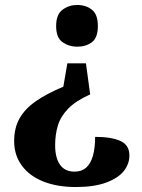

<svg xmlns="http://www.w3.org/2000/svg" viewBox="-20 -561 572 773"><path d="M343 -181Q285 -155 254.5 -123.5Q224 -92 213 -55.5Q202 -19 202 23.6Q202 73.9 221.5 102Q241 130 280 130Q308.7 130 326.8 114Q345 98 354 66.5Q363 35 363 -10Q428 -10 464.5 6.4Q501 22.9 501 65Q501 99 478.5 127.5Q456 156 407.5 174Q359 192 285 192Q211 192 155.1 170Q99.2 148 68.1 106Q37 64 37 7Q37 -46 58.8 -84.5Q80.6 -123 124.3 -153.5Q168 -184 235 -212L251.2 -306H326ZM290.5 -541Q326 -541 350 -522Q374 -503 374 -456Q374 -409.1 350 -391Q326 -373 290.6 -373Q258 -373 232 -391Q206 -409.1 206 -456Q206 -503 231.9 -522Q257.9 -541 290.5 -541Z"/></svg>

Font: Noto Serif Hentaigana EL
Style: Regular
Weight: 400
Designer: Kazuhiro Yamada
Foundry: nipponia
Version: Version 1.000